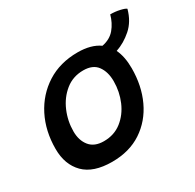

<svg xmlns="http://www.w3.org/2000/svg" viewBox="-139 -769 955 938"><g transform="rotate(-30 338.5 -300.5)"><path d="M239.5 14Q134 14 82.2 -38.2Q30.5 -90.5 30.5 -179Q30.5 -279.5 71.2 -359.8Q112 -440 185.8 -487Q259.5 -534 359 -534Q435 -534 481 -501Q527 -510 553 -541.2Q579 -572.5 590.5 -615Q618.5 -615 644.5 -609Q670.5 -603 677 -596.5Q660 -534 618.2 -497.2Q576.5 -460.5 528.5 -444.5Q550 -400 550 -335Q550 -236 513 -157Q476 -78 406.5 -32Q337 14 239.5 14ZM254.5 -93.5Q313 -93.5 355 -126.5Q397 -159.5 419.5 -212.2Q442 -265 442 -324Q442 -376.5 417.5 -410.2Q393 -444 339 -444Q280.5 -444 237.8 -409.5Q195 -375 172 -321.2Q149 -267.5 149 -209Q149 -158.5 175.2 -126Q201.5 -93.5 254.5 -93.5Z"/></g></svg>

Font: Grandstander Medium
Style: Italic
Weight: 500
Italic angle: -15°
Designer: Tyler Finck
Foundry: Etcetera Type Co
Version: Version 1.200; ttfautohint (v1.8.3)